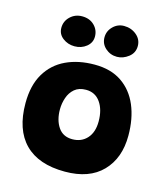

<svg xmlns="http://www.w3.org/2000/svg" viewBox="-113 -835 810 933"><g transform="rotate(15 292.5 -369.0)"><path d="M300 10Q167 10 98.2 -59.8Q29.5 -129.5 29.5 -262.5Q29.5 -352 64.8 -411.5Q100 -471 162.5 -500.5Q225 -530 306.5 -530Q388.5 -530 443.2 -492.8Q498 -455.5 525.8 -389.8Q553.5 -324 553.5 -238.5Q553.5 -125.5 488 -57.8Q422.5 10 300 10ZM294 -151.5Q340 -151.5 368 -182.5Q396 -213.5 396 -268Q396 -327 370 -364Q344 -401 297.5 -401Q262 -401 240.2 -382.5Q218.5 -364 208.8 -335.2Q199 -306.5 199 -276.5Q199 -222.5 223 -187Q247 -151.5 294 -151.5ZM400 -594.5Q366.5 -594.5 342 -616.2Q317.5 -638 317.5 -670.5Q317.5 -702.5 340.8 -725.5Q364 -748.5 396 -748.5Q432 -748.5 458.5 -726.5Q485 -704.5 485 -671Q485 -636.5 457.8 -615.5Q430.5 -594.5 400 -594.5ZM187.5 -590.5Q154 -590.5 128.5 -610Q103 -629.5 103 -661Q103 -694.5 127.5 -717.8Q152 -741 187 -741Q225 -741 248.5 -717.8Q272 -694.5 272 -661.5Q272 -630.5 247 -610.5Q222 -590.5 187.5 -590.5Z"/></g></svg>

Font: Grandstander ExtraBold
Style: Regular
Weight: 800
Designer: Tyler Finck
Foundry: Etcetera Type Co
Version: Version 1.200; ttfautohint (v1.8.3)